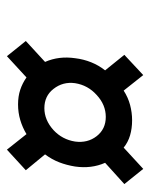

<svg xmlns="http://www.w3.org/2000/svg" viewBox="42 -634 444 569"><g transform="rotate(90 264.5 -350.0)"><path d="M384 -414Q405 -387 400 -350Q394 -312 366 -286Q336 -259 301 -259Q265 -259 244 -286Q222 -314 227 -350Q233 -388 262 -414Q291 -441 327 -441Q363 -441 384 -414ZM481 -552 418 -494Q402 -507 381.5 -513Q361 -519 337 -519Q314 -519 291.5 -513Q269 -507 249 -494L203 -552L143 -496L189 -439Q174 -420 165 -397.5Q156 -375 153 -350Q146 -302 164 -261L102 -204L147 -148L210 -206Q227 -194 246.5 -187.5Q266 -181 290 -181Q314 -181 336 -187.5Q358 -194 378 -206L424 -148L485 -204L438 -261Q453 -281 461.5 -303Q470 -325 474 -350Q481 -398 463 -439L526 -496Z"/></g></svg>

Font: Unageo
Style: Regular-Italic
Weight: 400
Designer: Richard Sepsi
Foundry: Richard Sepsi
Version: Version 2.000